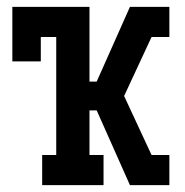

<svg xmlns="http://www.w3.org/2000/svg" viewBox="-20 -540 540 560"><path d="M103 0V-88H144V-432H99V-361H16V-520H241V-302H262L359 -520H474V-432H422L342 -260L422 -88H474V0H359L262 -218H241V-88H282V0Z"/></svg>

Font: Iosevka Curly Slab Semibold
Style: Regular
Weight: 600
Monospace: yes
Designer: Belleve Invis
Foundry: Belleve Invis
Version: Version 22.1.2; ttfautohint (v1.8.4)